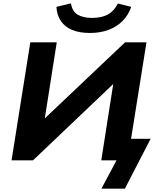

<svg xmlns="http://www.w3.org/2000/svg" viewBox="-20 -958 941 1147"><path d="M586 169 676 0H585L664 -504L691 -489L177 0H49L161 -705H319L240 -202L213 -218L727 -705H855L763 -129H880L726 169ZM517 -761Q455 -761 411.5 -779Q368 -797 344 -832Q320 -867 317 -917L404 -938Q411 -891 443 -871Q475 -851 530 -851Q587 -851 624.5 -871.5Q662 -892 684 -937L764 -917Q746 -866 711 -831.5Q676 -797 627 -779Q578 -761 517 -761Z"/></svg>

Font: Nunito Sans 10pt SemiExpanded ExtraBold
Style: Italic
Weight: 800
Width: 6
Italic angle: -9°
Designer: Vernon Adams
Foundry: Vernon Adams
Version: Version 3.101;gftools[0.9.27]